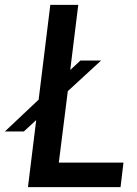

<svg xmlns="http://www.w3.org/2000/svg" viewBox="-45 -770 562 790"><path d="M197 -101H463L451 0H70L104 -276L53 -229H-25L114 -360L162 -750H277L244 -482L286 -521H371L234 -395Z"/></svg>

Font: Orkney Medium
Style: MediumItalic
Weight: 500
Designer: Samuel Oakes and Alfredo Marco Pradil
Foundry: Alfredo Marco Pradil
Version: 1.0; ttfautohint (v1.5)